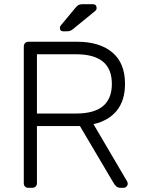

<svg xmlns="http://www.w3.org/2000/svg" viewBox="-20 -900 680 920"><path d="M94 0ZM579 -498Q579 -419 540 -370.5Q501 -322 428 -305L589 -31Q592 -25 592 -20Q592 -12 586 -6Q580 0 572 0H560Q545 0 537.5 -6.5Q530 -13 522 -27L363 -296H157V-22Q157 -12 150.5 -6Q144 0 134 0H116Q106 0 100 -6Q94 -12 94 -22V-677Q94 -687 100 -693.5Q106 -700 116 -700H349Q457 -700 518 -649Q579 -598 579 -498ZM344 -356Q431 -356 473.5 -391.5Q516 -427 516 -498Q516 -569 473.5 -604.5Q431 -640 344 -640H157V-356ZM378 -880H424Q443 -880 443 -861Q443 -854 438 -849L329 -760Q321 -754 315 -752Q309 -750 298 -750H283Q267 -750 267 -766Q267 -774 272 -779L341 -862Q350 -873 357 -876.5Q364 -880 378 -880Z"/></svg>

Font: Hezaedrus Light
Style: Regular
Weight: 300
Designer: Hubert & Fischer
Foundry: Hubert & Fischer
Version: Version 1.10;September 3, 2019;FontCreator 11.5.0.2425 64-bi